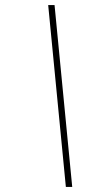

<svg xmlns="http://www.w3.org/2000/svg" viewBox="-20 -735 413 755"><path d="M264 0H239L169.5 -715H194.5Z"/></svg>

Font: Newsreader 72pt ExtraLight
Style: Italic
Weight: 275
Italic angle: -17°
Designer: Hugues Gentile
Foundry: Production Type
Version: Version 1.003; ttfautohint (v1.8.3)